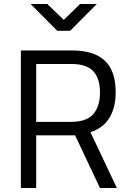

<svg xmlns="http://www.w3.org/2000/svg" viewBox="-20 -946 656 966"><path d="M333 -791 467 -926H383L301 -846L218 -926H134L268 -791ZM483 -482Q484 -416 452 -375Q419 -334 342 -333H162V-624H341Q414 -624 448 -589Q483 -553 483 -482ZM483 0H568L435 -281Q500 -302 531 -354Q562 -405 562 -482Q562 -591 506 -642Q450 -693 341 -692H85V0H162V-265H358Z"/></svg>

Font: RazerF5
Style: Regular
Weight: 400
Foundry: Razer Inc.
Version: Version 2